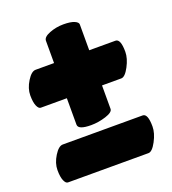

<svg xmlns="http://www.w3.org/2000/svg" viewBox="-130 -809 814 908"><g transform="rotate(-20 276.5 -355.0)"><path d="M253 -217Q188 -217 188 -243V-376H57Q46 -376 38 -394.5Q30 -413 30 -447.5Q30 -482 52 -517.5Q74 -553 95 -553H188V-665Q188 -684 221.5 -697Q255 -710 291.5 -710Q328 -710 346.5 -702Q365 -694 365 -683V-553H497Q523 -553 523 -488Q523 -455 502 -415.5Q481 -376 462 -376H365V-258Q365 -241 327.5 -229Q290 -217 253 -217ZM462 0H57Q46 0 38 -18.5Q30 -37 30 -71.5Q30 -106 52 -141.5Q74 -177 95 -177H497Q523 -177 523 -112Q523 -79 502 -39.5Q481 0 462 0Z"/></g></svg>

Font: Titan One
Style: Regular
Weight: 400
Designer: Rodrigo Fuenzalida
Foundry: Rodrigo Fuenzalida
Version: Version 1.001